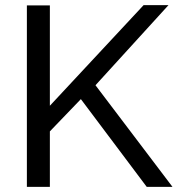

<svg xmlns="http://www.w3.org/2000/svg" viewBox="-20 -730 694 750"><path d="M85 0V-709H174.8V-316.9L541 -710H638.2L353 -397L653.8 0H553.2L295.9 -342.8L174.8 -216.8V0Z"/></svg>

Font: Rawline Medium
Style: Regular
Weight: 500
Designer: Matt McInerney, Pablo Impallari, Rodrigo Fuenzalida
Foundry: Matt McInerney, Pablo Impallari, Rodrigo Fuenzalida
Version: Version 4.020;PS 004.020;hotconv 1.0.88;makeotf.lib2.5.64775